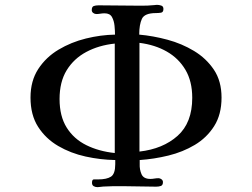

<svg xmlns="http://www.w3.org/2000/svg" viewBox="-20 -761 1040 793"><path d="M454 -581Q388 -574 336.5 -546.5Q285 -519 255.5 -471Q226 -423 226 -352Q226 -281 255.5 -234Q285 -187 336.5 -161.5Q388 -136 454 -129ZM774 -357Q774 -425 746 -472.5Q718 -520 669 -548Q620 -576 556 -584V-440Q556 -364 556 -287.5Q556 -211 556 -135Q653 -146 713.5 -200Q774 -254 774 -357ZM895 -358Q895 -288 864.5 -240Q834 -192 784.5 -162.5Q735 -133 675.5 -118.5Q616 -104 557 -100V-84Q556 -61 564.5 -41.5Q573 -22 601 -22Q609 -22 617.5 -23.5Q626 -25 635 -25Q641 -25 647 -20.5Q653 -16 653 -9Q653 4 644.5 7Q636 10 625 10Q591 10 557.5 9Q524 8 490 8Q480 8 469.5 8Q459 8 448 8Q435 9 421 9Q407 9 393 11Q391 11 388 11.5Q385 12 383 12Q374 12 367 8Q360 4 360 -6Q360 -20 367.5 -20Q375 -20 385 -20Q421 -20 438.5 -31.5Q456 -43 456 -83V-100Q395 -101 333.5 -114.5Q272 -128 220.5 -158Q169 -188 137.5 -237Q106 -286 106 -358Q106 -427 138 -476Q170 -525 222 -556Q274 -587 335 -602Q396 -617 455 -618Q455 -634 453 -654.5Q451 -675 442.5 -690.5Q434 -706 412 -706Q403 -706 394.5 -704.5Q386 -703 378 -703Q371 -703 365 -707.5Q359 -712 359 -719Q359 -733 367 -736Q375 -739 387 -739Q416 -739 444 -738.5Q472 -738 501 -738Q530 -738 559.5 -737.5Q589 -737 618 -740Q620 -740 622.5 -740.5Q625 -741 628 -741Q637 -741 646 -738Q655 -735 655 -724Q655 -710 644.5 -708.5Q634 -707 624 -707Q577 -707 566 -683Q555 -659 555 -618Q612 -613 671.5 -597Q731 -581 781.5 -550.5Q832 -520 863.5 -473Q895 -426 895 -358Z"/></svg>

Font: Kaisei Tokumin Medium
Style: Regular
Weight: 500
Designer: Font-Kai, 金井和夫
Foundry: KAZUO KANAI
Version: Version 5.003